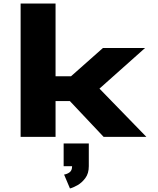

<svg xmlns="http://www.w3.org/2000/svg" viewBox="-20 -770 887 1080"><path d="M96 0V-750H292.5V-341H379.5L559 -500H796L539.5 -271.5L803.5 0H563L373 -201.5H292.5V0ZM338 165V37H479.5V165Q479.5 205.5 460 231.8Q440.5 258 415.5 272Q390.5 286 373.5 290L340.5 212Q358.5 209 372 198.8Q385.5 188.5 385.5 165Z"/></svg>

Font: Trispace SemiExpanded ExtraBold
Style: Regular
Weight: 800
Width: 6
Designer: Tyler Finck
Foundry: Etcetera Type Company
Version: Version 1.210; ttfautohint (v1.8.3)